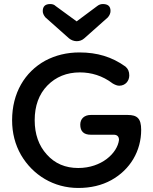

<svg xmlns="http://www.w3.org/2000/svg" viewBox="-20 -916 760 952"><path d="M229 -896C204 -896 192 -884 192 -861C192 -851 196 -841 205 -830L322 -726C345 -707 377 -707 398 -726L515 -830C524 -841 528 -851 528 -862C528 -885 515 -896 490 -896C480 -896 471 -893 462 -886L360 -810L256 -886C249 -893 240 -896 229 -896ZM368 16C430 16 485 3 532 -23C626 -75 680 -168 680 -272C680 -329 660 -346 613 -346H430C398 -346 378 -327 378 -298C378 -265 395 -248 430 -248H544C561 -248 570 -239 570 -222C562 -157 484 -83 368 -83C304 -83 252 -105 212 -150C172 -194 152 -251 152 -320C152 -391 173 -449 215 -492C257 -535 311 -557 376 -557C432 -557 488 -541 539 -502C551 -495 562 -491 571 -491C602 -491 621 -515 621 -542C621 -561 615 -575 602 -586C535 -634 462 -656 374 -656C311 -656 255 -642 204 -615C103 -559 40 -455 40 -320C40 -256 55 -199 84 -148C143 -47 247 16 368 16Z"/></svg>

Font: Dongle
Style: Regular
Weight: 400
Designer: Yanghee Ryu
Foundry: Yanghee Ryu
Version: Version 2.000